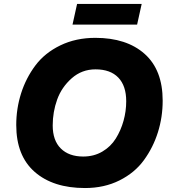

<svg xmlns="http://www.w3.org/2000/svg" viewBox="-20 -935 862 969"><path d="M246 -302Q246 -226 287 -185.5Q328 -145 400 -145Q454 -145 496.5 -170Q539 -195 564.5 -236Q590 -277 603.5 -325.5Q617 -374 617 -424Q617 -502 577 -543.5Q537 -585 462 -585Q393 -585 342 -540Q291 -495 268.5 -432.5Q246 -370 246 -302ZM62 -304Q62 -387 86.5 -464Q111 -541 158.5 -604.5Q206 -668 284.5 -706Q363 -744 461 -744Q619 -744 710 -663Q801 -582 801 -427Q801 -344 777 -267.5Q753 -191 706.5 -127Q660 -63 583 -24.5Q506 14 409 14Q248 14 155 -67.5Q62 -149 62 -304ZM346 -811 369 -915H695L672 -811Z"/></svg>

Font: Nacelle Heavy
Style: Italic
Weight: 800
Italic angle: -12°
Designer: Sora Sagano
Foundry: Sora Sagano
Version: Version 1.000;FEAKit 1.0